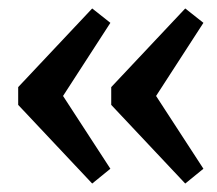

<svg xmlns="http://www.w3.org/2000/svg" viewBox="-20 -547 514 454"><path d="M198 -527 241 -493 107 -286V-354L241 -148L198 -113L23 -299V-341ZM418 -527 461 -493 327 -286V-354L461 -148L418 -113L243 -299V-341Z"/></svg>

Font: Pathway Extreme 28pt SemiBold
Style: Regular
Weight: 600
Designer: Eduardo Rodriguez Tunni
Foundry: Eduardo Rodriguez Tunni
Version: Version 1.001;gftools[0.9.26]